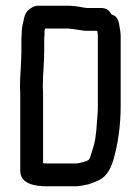

<svg xmlns="http://www.w3.org/2000/svg" viewBox="-20 -652 492 673"><path d="M268 -83C261 -81 253 -79 245 -79H145C140 -79 136 -79 131 -80V-311C131 -325 131 -338 130 -349C130 -389 135 -432 135 -470V-504C135 -515 135 -523 136 -530V-543C137 -546 137 -549 138 -552H213C239 -552 262 -544 287 -544H321C322 -541 322 -538 322 -535C323 -532 323 -530 323 -527V-279C323 -270 323 -262 322 -253C319 -216 318 -175 309 -143C305 -132 299 -105 293 -95C293 -90 273 -83 268 -83ZM50 -347C51 -336 51 -324 51 -311V-54C51 -8 100 1 145 1H245C258 1 270 -2 281 -4C294 -6 305 -12 317 -16C350 -29 365 -52 377 -90C393 -145 403 -210 403 -280V-527C403 -534 402 -541 401 -547C396 -575 396 -594 370 -602C363 -617 351 -624 334 -624H287C282 -624 277 -625 270 -626C251 -630 234 -632 213 -632H114C105 -632 96 -629 86 -622C70 -611 66 -598 62 -577C58 -561 56 -551 56 -532C55 -525 55 -516 55 -506V-470C55 -432 50 -386 50 -347Z"/></svg>

Font: Electronic
Style: ExBd
Weight: 800
Version: Version 1.011